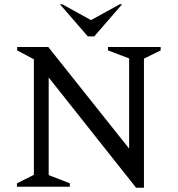

<svg xmlns="http://www.w3.org/2000/svg" viewBox="-20 -882 839 907"><path d="M60 0V-16L140 -56V-602L61 -644V-660H208L590 -180V-606L490 -644V-660H739V-644L660 -605V5H623L210 -516V-55L310 -16V0ZM395 -710 263 -862H274L410 -787L546 -862H557L425 -710Z"/></svg>

Font: Spectral SC
Style: Regular
Weight: 400
Designer: Jean-Baptiste Levee
Foundry: Production Type
Version: Version 2.001